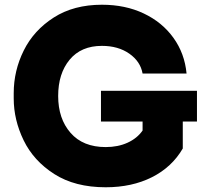

<svg xmlns="http://www.w3.org/2000/svg" viewBox="-20 -772 873 812"><path d="M38 -356V-378Q38 -473 80.5 -558.5Q123 -644 207.5 -698Q292 -752 411 -752Q510 -752 588 -715Q666 -678 713.5 -612Q761 -546 769 -461H583Q574 -512 527 -545Q480 -578 411 -578Q323 -578 274.5 -519.5Q226 -461 226 -366Q226 -270 278.5 -210Q331 -150 427 -150Q479 -150 519.5 -168.5Q560 -187 583 -220V-258H407V-388H813V-258H753V-144Q707 -65 622.5 -22.5Q538 20 427 20Q297 20 209.5 -36Q122 -92 80 -178.5Q38 -265 38 -356Z"/></svg>

Font: Sora-SIA ExtraBold
Style: Regular
Weight: 800
Designer: Jonathan Barnbrook, Julián Moncada
Foundry: Barnbrook Fonts
Version: Version 2.000